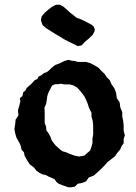

<svg xmlns="http://www.w3.org/2000/svg" viewBox="-20 -771 575 812"><path d="M270 -518 284 -514 297 -513 309 -509H344L364 -503L381 -494L397 -484L409 -471L422 -459L432 -444L444 -432L452 -414L464 -397L471 -378L474 -356L486 -338L489 -316L497 -297V-278L501 -260L503 -240V-218L508 -199L503 -183V-165L494 -153L488 -138L477 -126L467 -111L452 -99L434 -85L422 -71L407 -56L391 -41L376 -28L356 -21L344 -4L326 3L309 6L297 18L282 21H268L255 16L243 12L228 6L218 -2L211 -13L198 -19L186 -24L173 -31L161 -33L147 -40L135 -48L123 -63L106 -76L98 -88L90 -101L84 -113L81 -127L71 -138L68 -153L63 -165L56 -178L50 -188L46 -201L43 -212L41 -226L44 -244L46 -265L58 -283L56 -305L61 -322L66 -342L64 -356L75 -365L78 -380L88 -389L93 -399L111 -415L118 -422L127 -432L138 -437L143 -447L155 -453L166 -462L178 -466L188 -474L198 -484L213 -496L232 -503L252 -513ZM213 -415 200 -409 193 -395 186 -382 180 -365 178 -349 175 -331 168 -316 169 -297V-251L175 -235L176 -220L186 -206L193 -193L198 -179L207 -166L215 -156L235 -138L245 -131L260 -127L275 -120L295 -113L315 -109L337 -113L349 -124L361 -134L367 -151L371 -166V-185L374 -203V-240L372 -260L367 -278V-294L361 -305L356 -316L352 -329L347 -342L342 -353L337 -363L329 -374L319 -387L306 -401L290 -410L275 -414H250L238 -417L225 -415ZM201 -743 217 -751H233L248 -743L263 -730L277 -717L294 -704L305 -695L316 -692L338 -682L368 -666L376 -659L381 -647L379 -637L372 -624L357 -609L340 -595L325 -579L309 -576L289 -586L270 -595L251 -605L232 -617L213 -628L175 -652L160 -665L153 -685L156 -701L169 -717L184 -730Z"/></svg>

Font: Tagesschrift
Style: Regular
Weight: 400
Designer: Yanone
Version: Version 2.000; ttfautohint (v1.8.4.7-5d5b)